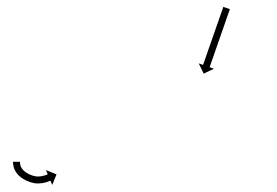

<svg xmlns="http://www.w3.org/2000/svg" viewBox="-20 -543 797 553"><path d="M37.5 -75.8C37.5 -76.2 37.5 -76.7 37.5 -77.1L17.5 -76.9C17.5 -76.5 17.5 -76 17.5 -75.5C17.5 -75.5 17.5 -75.5 17.5 -75.4C17.5 -75.4 17.5 -75.4 17.5 -75.4C17.6 -74 17.7 -72.6 17.8 -71.2C17.8 -71.2 17.8 -71.1 17.8 -71.1C17.8 -71 17.8 -70.9 17.8 -70.9C18 -68.8 18.3 -66.8 18.7 -64.7C18.7 -64.7 18.8 -64.6 18.8 -64.5C18.8 -64.4 18.8 -64.3 18.8 -64.3C19.5 -61.7 20.2 -59.2 21.1 -56.7C21.1 -56.7 21.2 -56.5 21.2 -56.4C21.3 -56.3 21.4 -56.1 21.4 -56.1C22.6 -53.3 24 -50.5 25.6 -47.8C25.6 -47.8 25.7 -47.7 25.8 -47.5C25.9 -47.4 26 -47.2 26 -47.2C28 -44.3 30.3 -41.5 32.7 -38.8C32.7 -38.8 32.8 -38.7 32.9 -38.6C33 -38.5 33.2 -38.4 33.2 -38.4C36.1 -35.6 39.2 -33 42.4 -30.5C42.4 -30.5 42.5 -30.4 42.6 -30.4C42.8 -30.3 42.9 -30.2 42.9 -30.2C46.5 -27.8 50.3 -25.6 54.2 -23.5C54.2 -23.5 54.3 -23.5 54.4 -23.4C54.5 -23.4 54.7 -23.3 54.7 -23.3C58.7 -21.5 62.9 -19.8 67.2 -18.3C67.2 -18.3 67.3 -18.3 67.4 -18.3C67.5 -18.2 67.6 -18.2 67.6 -18.2C71.7 -17 75.8 -16 80 -15.2C80 -15.2 80.2 -15.2 80.3 -15.2C80.5 -15.1 80.6 -15.1 80.6 -15.1C84.2 -14.7 87.9 -14.5 91.5 -14.6C91.5 -14.6 91.6 -14.6 91.7 -14.6C91.9 -14.6 92 -14.6 92 -14.6C95.6 -14.8 99.1 -15.2 102.7 -15.8C102.7 -15.8 102.8 -15.8 102.9 -15.8C103 -15.8 103.1 -15.8 103.1 -15.8C106.1 -16.4 109.1 -17.1 112 -17.8C112 -17.8 112.1 -17.9 112.2 -17.9C112.2 -17.9 112.3 -17.9 112.3 -17.9C114.6 -18.6 116.9 -19.3 119.2 -20.1C119.2 -20.1 119.2 -20.1 119.3 -20.2C119.3 -20.2 119.3 -20.2 119.3 -20.2C120.8 -20.7 122.3 -21.3 123.7 -21.9C123.7 -21.9 123.7 -21.9 123.8 -21.9C123.8 -21.9 123.8 -21.9 123.8 -21.9C124.3 -22.1 124.8 -22.3 125.3 -22.5L130.5 -10.4L142.8 -40.8L112.4 -53.1L117.5 -41C117.1 -40.8 116.6 -40.6 116.1 -40.4C116.1 -40.4 116.1 -40.4 116.2 -40.4C116.2 -40.4 116.2 -40.4 116.2 -40.4C114.9 -39.9 113.7 -39.4 112.4 -38.9C112.4 -38.9 112.4 -39 112.5 -39C112.5 -39 112.6 -39 112.6 -39C110.6 -38.3 108.6 -37.7 106.6 -37.1C106.6 -37.1 106.7 -37.1 106.8 -37.1C106.9 -37.2 106.9 -37.2 106.9 -37.2C104.4 -36.5 101.8 -36 99.3 -35.5C99.3 -35.5 99.4 -35.5 99.5 -35.5C99.6 -35.5 99.7 -35.5 99.7 -35.5C96.7 -35.1 93.7 -34.8 90.6 -34.6C90.6 -34.6 90.8 -34.6 90.9 -34.6C91 -34.6 91.1 -34.6 91.1 -34.6C88.4 -34.5 85.7 -34.6 83.1 -35C83.1 -35 83.2 -34.9 83.3 -34.9C83.5 -34.9 83.6 -34.9 83.6 -34.9C80.1 -35.5 76.6 -36.4 73.2 -37.4C73.2 -37.4 73.3 -37.3 73.4 -37.3C73.6 -37.3 73.7 -37.2 73.7 -37.2C70 -38.5 66.5 -39.9 63 -41.5C63 -41.5 63.1 -41.5 63.2 -41.4C63.3 -41.3 63.4 -41.3 63.4 -41.3C60.2 -43 57 -44.8 53.9 -46.9C53.9 -46.9 54.1 -46.8 54.2 -46.7C54.3 -46.6 54.4 -46.5 54.4 -46.5C51.8 -48.5 49.4 -50.5 47 -52.8C47 -52.8 47.1 -52.7 47.3 -52.5C47.4 -52.4 47.5 -52.3 47.5 -52.3C45.7 -54.3 44 -56.4 42.4 -58.6C42.4 -58.6 42.5 -58.5 42.6 -58.3C42.7 -58.2 42.8 -58 42.8 -58C41.7 -60 40.6 -62 39.7 -64C39.7 -64 39.8 -63.9 39.8 -63.7C39.9 -63.6 39.9 -63.5 39.9 -63.5C39.3 -65.3 38.7 -67.1 38.3 -68.9C38.3 -68.9 38.3 -68.8 38.3 -68.7C38.4 -68.6 38.4 -68.5 38.4 -68.5C38.1 -70 37.8 -71.6 37.7 -73.1C37.7 -73.1 37.7 -73 37.7 -73C37.7 -72.9 37.7 -72.8 37.7 -72.8C37.6 -73.9 37.5 -74.9 37.5 -76C37.5 -76 37.5 -75.9 37.5 -75.9C37.5 -75.9 37.5 -75.8 37.5 -75.8ZM641.4 -514.7C641.6 -515.4 641.8 -516 642.1 -516.6L623.2 -523.2C623 -522.6 622.7 -521.9 622.5 -521.3C621.9 -519.6 621.3 -517.8 620.7 -516C619.7 -513.3 618.8 -510.5 617.8 -507.8C616.6 -504.2 615.3 -500.6 614.1 -497.1C612.6 -492.9 611.1 -488.7 609.7 -484.4C608 -479.7 606.4 -475 604.7 -470.3C603 -465.3 601.2 -460.3 599.5 -455.2C597.6 -450 595.8 -444.8 594 -439.6C592.2 -434.4 590.4 -429.2 588.6 -424.1C586.8 -419 585.1 -414 583.3 -409C581.7 -404.2 580 -399.5 578.4 -394.8C576.9 -390.6 575.4 -386.4 574 -382.2C572.7 -378.6 571.5 -375.1 570.2 -371.5C569.3 -368.8 568.3 -366 567.4 -363.3C566.8 -361.5 566.1 -359.7 565.5 -358C565.3 -357.3 565.1 -356.7 564.9 -356.1L552.4 -360.4L566.7 -330.9L596.2 -345.1L583.7 -349.5C584 -350.1 584.2 -350.7 584.4 -351.4C585 -353.1 585.6 -354.9 586.3 -356.7C587.2 -359.4 588.2 -362.2 589.1 -364.9C590.4 -368.5 591.6 -372 592.9 -375.6C594.3 -379.8 595.8 -384 597.3 -388.2C598.9 -393 600.6 -397.7 602.2 -402.4C604 -407.4 605.7 -412.4 607.5 -417.5C609.3 -422.7 611.1 -427.9 612.9 -433C614.7 -438.2 616.5 -443.4 618.3 -448.6C620.1 -453.7 621.9 -458.7 623.6 -463.7C625.3 -468.4 626.9 -473.1 628.5 -477.8C630 -482.1 631.5 -486.3 632.9 -490.5C634.2 -494.1 635.4 -497.6 636.7 -501.2C637.6 -503.9 638.6 -506.7 639.6 -509.4C640.2 -511.2 640.8 -513 641.4 -514.7Z"/></svg>

Font: FRB American Cursive Just Arrows Extrabold
Style: Bold Italic
Weight: 800
Italic angle: -25°
Version: Version 2.0;Modular Font Editor K font №1